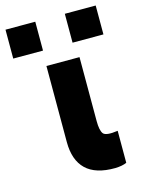

<svg xmlns="http://www.w3.org/2000/svg" viewBox="-181 -767 628 841"><g transform="rotate(-15 132.5 -347.0)"><path d="M63 -702V-571H-72V-702ZM337 -702V-571H197V-702ZM210 -502V-212Q210 -170 221.5 -154.5Q233 -139 288 -147V-2Q269 7 236 8Q147 9 103.5 -33Q60 -75 60 -157V-502Z"/></g></svg>

Font: Montserrat GRBold
Style: Regular
Weight: 700
Designer: Julieta Ulanovsky
Foundry: Julieta Ulanovsky
Version: Version 1.00 May 29, 2023, initial release